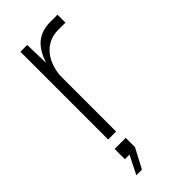

<svg xmlns="http://www.w3.org/2000/svg" viewBox="-232 -578 820 820"><g transform="rotate(-45 178.0 -168.5)"><path d="M83 0V-530H124L127 -418Q145 -475 178 -502.5Q211 -530 266 -530H307V-482H261Q232 -482 208 -470Q184 -458 167 -437Q150 -416 140.5 -387Q131 -358 131 -325V0ZM60 193 102 110H74V48H141V104L94 193Z"/></g></svg>

Font: Geist ExtLt
Style: Regular
Weight: 400
Designer: Basement.studio, Andrés Briganti, Mateo Zaragoza
Foundry: Basement.studio, Vercel, Andrés Briganti, Guido Ferreyra, Mateo Zaragoza
Version: Version 1.401